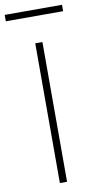

<svg xmlns="http://www.w3.org/2000/svg" viewBox="-128 -906 479 947"><g transform="rotate(-10 111.5 -432.0)"><path d="M92 0V-700H128V0ZM-32 -832V-864H255V-832Z"/></g></svg>

Font: Titillium Web ExtraLight
Style: Regular
Weight: 275
Version: Version 1.002;PS 57.000;hotconv 1.0.70;makeotf.lib2.5.55311